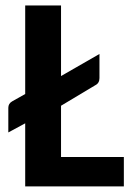

<svg xmlns="http://www.w3.org/2000/svg" viewBox="-20 -668 473 688"><path d="M198.7 -395.5 336.4 -474.6V-388.2Q336.4 -370.1 321.8 -362.8L198.7 -289.1V-105.5H423.8V0H70.3V-226.1L9.8 -193.4V-281.7Q9.8 -296.9 23.4 -304.7L70.3 -331.1V-648.4H198.7Z"/></svg>

Font: Carlito
Style: Bold
Weight: 700
Designer: Lukasz Dziedzic
Foundry: tyPoland Lukasz Dziedzic
Version: Version 1.104